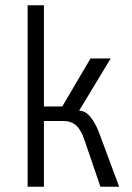

<svg xmlns="http://www.w3.org/2000/svg" viewBox="-20 -710 501 730"><path d="M85 -689.9H147V-305.2H216.8L324.2 -487.8H400.9L280.8 -289.1Q304.7 -289.1 323.2 -266.1Q341.8 -243.2 355 -210L433.1 0H361.8L301.8 -175.8Q288.6 -215.8 269.8 -232.9Q251 -250 219.2 -250H147V0H85Z"/></svg>

Font: Acari Sans Light
Style: Regular
Weight: 300
Designer: Alfredo Marco Pradil and Stefan Peev
Foundry: Hanken Design Co.
Version: Version 1.045;January 11, 2019;FontCreator 11.5.0.2425 64-bi